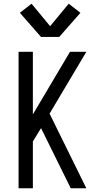

<svg xmlns="http://www.w3.org/2000/svg" viewBox="-20 -1014 540 1034"><path d="M361 0 201 -324 157 -252V0H80V-735H157V-398L357 -735H445L247 -402L445 0ZM201 -815 87 -945 150 -994 250 -873 350 -994 413 -945 299 -815Z"/></svg>

Font: Iosevka www.saffi
Style: Regular
Weight: 400
Monospace: yes
Designer: Belleve Invis
Foundry: Belleve Invis
Version: Version 22.0.2; ttfautohint (v1.8.3)